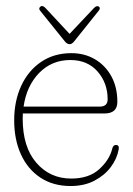

<svg xmlns="http://www.w3.org/2000/svg" viewBox="-20 -613 444 643"><path d="M373 -272Q373 -233 330 -233H56.5Q56 -224.5 56 -215.5Q56 -120.5 101.8 -67.8Q147.5 -15 218.5 -15Q278 -15 312.5 -46.5Q347 -78 356 -115.5Q359 -127.5 368 -127.5Q380 -127.5 377.5 -113Q372 -81.5 351 -53.5Q330 -25.5 296 -7.8Q262 10 216.5 10Q158 10 115.5 -18Q73 -46 50.2 -95.8Q27.5 -145.5 27.5 -210Q27.5 -274.5 51 -325.5Q74.5 -376.5 117.8 -405.8Q161 -435 219 -435Q262.5 -435 297.2 -415Q332 -395 352.5 -358.2Q373 -321.5 373 -272ZM215.5 -412Q153.5 -412 111.2 -368.8Q69 -325.5 59 -256H314Q340.5 -256 340.5 -280.5Q340.5 -335 306.8 -373.5Q273 -412 215.5 -412ZM213 -499.5 294.5 -586Q304 -595.5 311 -591Q318 -586 310.5 -577L228 -474Q220.5 -465 214 -465Q204.5 -465 197.5 -474L114.5 -577Q108 -585 115.5 -591Q122.5 -596.5 132.5 -586Z"/></svg>

Font: Fraunces 144pt SuperSoft Thin
Style: Regular
Weight: 100
Version: Version 1.000;[0bf87f6ff]